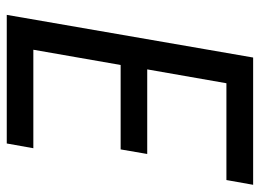

<svg xmlns="http://www.w3.org/2000/svg" viewBox="-118 -632 751 554"><g transform="rotate(90 257.0 -355.5)"><path d="M168 -328.6H411.6L424.8 -405.3H180.7L220.7 -633.8H500L513.7 -710.9H146.5L23.4 0H394.5L408.2 -76.7H124Z"/></g></svg>

Font: Roboto Condensed
Style: Italic
Weight: 400
Designer: Google
Version: Version 1.000;PS 001.000;hotconv 1.0.88;makeotf.lib2.5.64775